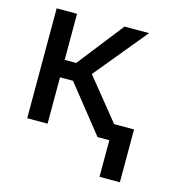

<svg xmlns="http://www.w3.org/2000/svg" viewBox="-105 -621 835 892"><g transform="rotate(15 312.5 -175.5)"><path d="M396.3 0 218.7 -223H156.2V0H58.2V-528.4H156.2V-306.8H211.6L384.9 -528.4H502.8L295.1 -275.9L518.5 0ZM551.1 -78.1V176.1H453.1V-78.1Z"/></g></svg>

Font: Inter UI
Style: Regular
Weight: 400
Designer: Rasmus Andersson
Foundry: rsms
Version: Version 2.2